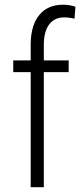

<svg xmlns="http://www.w3.org/2000/svg" viewBox="-20 -780 340 800"><path d="M107.9 0V-479.5H35.2V-528.3H107.9V-597.7Q108.9 -676.3 144.3 -718.3Q179.7 -760.3 242.2 -760.3Q270.5 -760.3 294.4 -752L290.5 -702.1Q269 -707.5 246.6 -707.5Q207 -707.5 184.8 -678Q162.6 -648.4 162.6 -593.3V-528.3H266.1V-479.5H162.6V0Z"/></svg>

Font: Roboto Condensed Light
Style: Regular
Weight: 300
Designer: Google
Version: Version 2.134; 2016